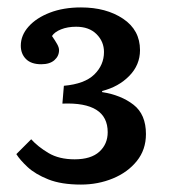

<svg xmlns="http://www.w3.org/2000/svg" viewBox="-20 -859 463 517"><path d="M198 -362Q145 -362 110 -376Q75 -390 54.5 -409Q34 -428 24 -444L64 -484Q82 -464 110.5 -447Q139 -430 181 -430Q225 -430 247.5 -450.5Q270 -471 270 -503Q270 -585 148 -580L152 -628Q208 -633 234 -658.5Q260 -684 260 -719Q260 -747 240 -767Q220 -787 185 -787Q162 -787 144.5 -780Q127 -773 120 -762Q129 -749 134 -740Q139 -731 139 -724Q139 -708 126.5 -697Q114 -686 91 -686Q64 -686 50 -700Q36 -714 36 -736Q36 -764 57 -787.5Q78 -811 114.5 -825Q151 -839 198 -839Q266 -839 311.5 -808.5Q357 -778 357 -724Q357 -684 328 -654.5Q299 -625 255 -614V-611Q306 -603 339.5 -577Q373 -551 373 -498Q373 -456 348.5 -425.5Q324 -395 284 -378.5Q244 -362 198 -362Z"/></svg>

Font: Literata Medium
Style: Regular
Weight: 500
Designer: Latin by Veronika Burian and Jose Scaglione. Greek by Irene Vlachou. Cyrillic by Vera Evstafieva.
Foundry: TypeTogether
Version: Version 3.103; ttfautohint (v1.8.4.7-5d5b);gftools[0.9.29]